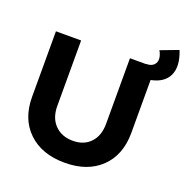

<svg xmlns="http://www.w3.org/2000/svg" viewBox="-148 -984 1105 1133"><g transform="rotate(20 404.5 -417.5)"><path d="M788.1 -846.2Q824.2 -755.4 797.6 -696.5Q771 -637.7 688 -621.1V-289.1Q688 -150.4 604.5 -69.6Q521 11.2 377.9 11.2Q233.9 11.2 149.4 -69.6Q64.9 -150.4 64.9 -289.1V-700.2H223.1V-289.1Q223.1 -213.9 265.9 -170.4Q308.6 -127 378.9 -127Q447.8 -127 488.8 -170.2Q529.8 -213.4 529.8 -289.1V-700.2H630.9V-701.2Q663.1 -701.2 678.7 -717.3Q694.3 -733.4 692.9 -756.3Q691.4 -779.3 676.8 -804.2Z"/></g></svg>

Font: Montserrat arm SemiBold
Style: Regular
Weight: 600
Designer: Julieta Ulanovsky
Foundry: Julieta Ulanovsky
Version: Version 6.000;PS 006.000;hotconv 1.0.88;makeotf.lib2.5.64775